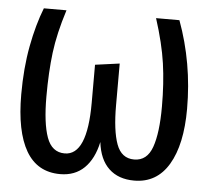

<svg xmlns="http://www.w3.org/2000/svg" viewBox="-45 -587 704 647"><g transform="rotate(5 307.5 -264.0)"><path d="M536.4 -540Q588.2 -399.5 588.2 -244.6Q588.2 -123.6 547.9 -55.9Q507.7 11.8 431.3 11.8Q377.9 11.8 345.9 -18.5Q313.8 -48.7 306.7 -107.7Q294.4 -50.3 262.6 -19.2Q230.8 11.8 181 11.8Q103.6 11.8 65.4 -53.8Q27.2 -119.5 27.2 -244.6Q27.2 -333.8 41.3 -408.5Q55.4 -483.1 77.9 -540H154.4Q128.7 -459.5 120.5 -393.6Q112.3 -327.7 112.3 -244.6Q112.3 -154.9 129.5 -106.9Q146.7 -59 190.3 -59Q266.2 -59 266.2 -236.4V-365.6L348.7 -376.9V-235.9Q348.7 -150.3 365.4 -104.6Q382.1 -59 425.1 -59Q468.7 -59 485.9 -107.2Q503.1 -155.4 503.1 -244.6Q503.1 -324.1 493.6 -390.5Q484.1 -456.9 457.4 -540Z"/></g></svg>

Font: Fira Code Fixed
Style: Regular
Weight: 400
Monospace: yes
Designer: Carrois Corporate, Edenspiekermann AG, Nikita Prokopov
Foundry: Carrois Corporate, Edenspiekermann AG, Nikita Prokopov
Version: Version 5.002